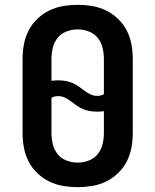

<svg xmlns="http://www.w3.org/2000/svg" viewBox="-20 -763 640 791"><path d="M300 8Q270 8 240 3Q210 -2 182.5 -15.5Q155 -29 133 -50.5Q111 -72 97.5 -98.5Q84 -125 78.5 -155Q73 -185 73 -215V-520Q73 -550 78.5 -580Q84 -610 97.5 -636.5Q111 -663 133 -684.5Q155 -706 182.5 -719.5Q210 -733 240 -738Q270 -743 300 -743Q330 -743 360 -738Q390 -733 417.5 -719.5Q445 -706 467 -684.5Q489 -663 502.5 -636.5Q516 -610 521.5 -580Q527 -550 527 -520V-215Q527 -185 521.5 -155Q516 -125 502.5 -98.5Q489 -72 467 -50.5Q445 -29 417.5 -15.5Q390 -2 360 3Q330 8 300 8ZM380 -368Q387 -368 394.5 -369.5Q402 -371 408 -375V-520Q408 -543 402.5 -566Q397 -589 382.5 -607Q368 -625 345.5 -633.5Q323 -642 300 -642Q277 -642 254.5 -633.5Q232 -625 217.5 -607Q203 -589 197.5 -566Q192 -543 192 -520V-430Q199 -431 206 -431.5Q213 -432 220 -432Q235 -432 249.5 -429.5Q264 -427 277.5 -421.5Q291 -416 303 -407.5Q315 -399 327 -390Q339 -381 352 -374.5Q365 -368 380 -368ZM300 -93Q323 -93 345.5 -101.5Q368 -110 382.5 -128Q397 -146 402.5 -169Q408 -192 408 -215V-305Q401 -304 394 -303.5Q387 -303 380 -303Q365 -303 350.5 -305.5Q336 -308 322.5 -313.5Q309 -319 297 -327.5Q285 -336 273 -345Q261 -354 248 -360.5Q235 -367 220 -367Q213 -367 205.5 -365.5Q198 -364 192 -360V-215Q192 -192 197.5 -169Q203 -146 217.5 -128Q232 -110 254.5 -101.5Q277 -93 300 -93Z"/></svg>

Font: Iosevka Extended
Style: Bold
Weight: 700
Width: 7
Monospace: yes
Designer: Belleve Invis
Foundry: Belleve Invis
Version: Version 32.5.0; ttfautohint (v1.8.4)